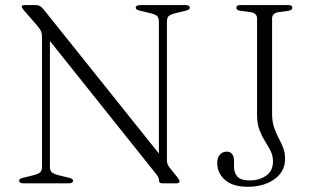

<svg xmlns="http://www.w3.org/2000/svg" viewBox="-20 -720 1226 754"><path d="M267 -10.5Q267 -6 262.8 -3Q258.5 0 250 0H72Q63.5 0 59.2 -3Q55 -6 55 -10.5Q55 -18 69 -21.5L108 -31Q131 -37 138 -43.5Q145 -50 145 -66.5V-575.5Q145 -588 140.8 -598Q136.5 -608 119.5 -627L73 -680.5Q68.5 -686 67 -688.8Q65.5 -691.5 65.5 -693.5Q65.5 -697 68.2 -698.5Q71 -700 76 -700H120.5Q129.5 -700 136.2 -696.5Q143 -693 150.5 -684L620.5 -96.5L604 -75V-633.5Q604 -650 597.2 -656.8Q590.5 -663.5 567.5 -669L527.5 -678.5Q513 -682.5 513 -689.5Q513 -694.5 517.5 -697.2Q522 -700 530 -700H708.5Q717 -700 721.2 -697.2Q725.5 -694.5 725.5 -689.5Q725.5 -682.5 711 -678.5L672.5 -669Q649 -663.5 642.2 -656.8Q635.5 -650 635.5 -633.5V-94Q635.5 -82 638 -75.5Q640.5 -69 646 -62L676.5 -24Q681 -18 683 -14.5Q685 -11 685 -7.5Q685 -4.5 682.2 -2.2Q679.5 0 672 0H617.5Q604.5 0 604.5 -10.5Q604.5 -17.5 602 -23Q599.5 -28.5 588 -43L156.5 -583.5L176 -603V-66.5Q176 -50.5 183 -43.8Q190 -37 213 -31L253 -21.5Q267 -17.5 267 -10.5ZM1099.5 -96Q1099.5 -46.5 1058 -16.5Q1016.5 13.5 953 13.5Q894 13.5 863.5 -13.5Q833 -40.5 833 -81Q833 -100 843 -112.2Q853 -124.5 871 -124.5Q884 -124.5 891.5 -115Q899 -105.5 899 -90V-66Q899 -41 912.5 -26.2Q926 -11.5 961 -11.5Q998 -11.5 1025 -30Q1052 -48.5 1052 -85.5Q1052 -109 1042.5 -127.5Q1033 -146 1020.8 -165.5Q1008.5 -185 999 -209.5Q989.5 -234 989.5 -269V-648Q989.5 -658 983 -664.2Q976.5 -670.5 965 -672L924 -677.5Q915 -679 911.5 -682Q908 -685 908 -689.5Q908 -694.5 911.8 -697.2Q915.5 -700 923.5 -700H1113Q1121 -700 1124.5 -697.2Q1128 -694.5 1128 -689.5Q1128 -680.5 1112.5 -677.5L1072.5 -672Q1061 -670 1054.8 -664Q1048.5 -658 1048.5 -648V-273.5Q1048.5 -242.5 1056.2 -219.8Q1064 -197 1074 -178.2Q1084 -159.5 1091.8 -140.2Q1099.5 -121 1099.5 -96Z"/></svg>

Font: Fraunces ExtraLight
Style: Regular
Weight: 250
Version: Version 1.000;[b76b70a41]